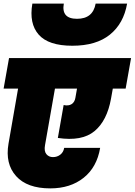

<svg xmlns="http://www.w3.org/2000/svg" viewBox="-24 -1061 745 1062"><path d="M155 -1041H329Q314 -957 402 -957Q490 -957 505 -1041H679Q660 -931 584 -869.5Q508 -808 376 -808Q244 -808 190 -869.5Q136 -931 155 -1041ZM-4 -571 26 -740H701L671 -571H600L590 -515Q568 -393 498.5 -335.5Q429 -278 296 -298L328 -480Q355 -474 372 -485Q389 -496 393 -520L402 -571H280L225 -258Q219 -225 232.5 -208.5Q246 -192 269 -192Q292 -192 309.5 -205.5Q327 -219 331 -243H530Q512 -136 438.5 -77.5Q365 -19 254 -19Q126 -19 65 -87Q4 -155 23 -266L76 -571Z"/></svg>

Font: Poppins Black
Style: Italic
Weight: 900
Italic angle: -10°
Designer: Ninad Kale (Devanagari), Jonny Pinhorn (Latin)
Foundry: Indian Type Foundry
Version: Version 3.200;PS 1.000;hotconv 16.6.54;makeotf.lib2.5.65590